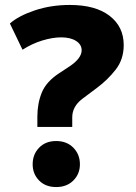

<svg xmlns="http://www.w3.org/2000/svg" viewBox="-20 -665 550 776"><path d="M131 -152V-193Q131 -247 149 -291Q167 -335 219 -369L260 -396Q310 -429 310 -462Q310 -485 287.5 -499.5Q265 -514 227 -514Q193 -514 151.5 -501.5Q110 -489 71 -464L20 -570Q55 -601 120.5 -623Q186 -645 262 -645Q366 -645 423 -601Q480 -557 480 -483Q480 -425 447.5 -383.5Q415 -342 372 -310L312 -265Q272 -234 272 -191V-152ZM207 91Q164 91 138 64.5Q112 38 112 -1Q112 -41 138 -68Q164 -95 207 -95Q250 -95 276.5 -68Q303 -41 303 -1Q303 38 276.5 64.5Q250 91 207 91Z"/></svg>

Font: Braah One
Style: Regular
Weight: 400
Designer: Ashish Kumar
Foundry: Ashish Kumar
Version: Version 1.001; ttfautohint (v1.8.4.7-5d5b);gftools[0.9.29]